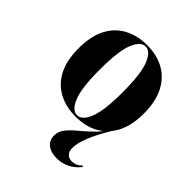

<svg xmlns="http://www.w3.org/2000/svg" viewBox="-181 -533 835 835"><g transform="rotate(45 237.0 -115.5)"><path d="M307.3 197.6Q270.2 197.6 249.6 180.6Q229 163.7 229 134.7Q229 109.7 245.6 89.1Q262.1 68.5 287.5 47.6Q312.9 26.6 340.3 0.4Q367.7 -25.8 388.7 -61.3L396.8 -62.9Q358.1 0.8 340.7 44.4Q323.4 87.9 323.4 117.7Q323.4 137.9 333.9 149.2Q344.4 160.5 362.9 160.5Q390.3 160.5 409.7 138.7L413.7 145.2Q392.7 171 365.3 184.3Q337.9 197.6 307.3 197.6ZM237.1 11.3Q177.4 11.3 132.3 -12.9Q87.1 -37.1 61.7 -85.5Q36.3 -133.9 36.3 -208.1Q36.3 -283.1 61.7 -331.9Q87.1 -380.6 132.7 -404.8Q178.2 -429 237.1 -429Q297.6 -429 341.9 -404.8Q386.3 -380.6 412.1 -331.9Q437.9 -283.1 437.9 -208.1Q437.9 -133.9 412.1 -85.5Q386.3 -37.1 341.5 -12.9Q296.8 11.3 237.1 11.3ZM237.1 2.4Q267.7 2.4 287.5 -46.8Q307.3 -96 307.3 -208.1Q307.3 -321 287.5 -370.6Q267.7 -420.2 237.1 -420.2Q206.5 -420.2 186.7 -370.6Q166.9 -321 166.9 -208.1Q166.9 -96 186.7 -46.8Q206.5 2.4 237.1 2.4Z"/></g></svg>

Font: Playfair 144pt SemiCondensed ExtraBold
Style: Regular
Weight: 800
Width: 4
Designer: Claus Eggers Sørensen
Foundry: Claus Eggers Sørensen
Version: Version 2.203